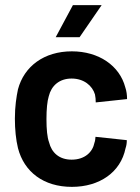

<svg xmlns="http://www.w3.org/2000/svg" viewBox="-20 -720 545 748"><path d="M260 8C368 8 450 -49 469 -142C473 -154 474 -163 474 -174L352 -187C351 -177 351 -172 348 -164C341 -128 311 -98 259 -98C211 -98 181 -125 171 -166C164 -185 161 -216 161 -256C161 -294 164 -326 170 -345C180 -386 211 -414 259 -414C307 -414 340 -386 350 -352C352 -343 353 -332 353 -321L475 -334C475 -349 473 -366 468 -380C446 -464 365 -520 260 -520C152 -520 74 -462 50 -372C44 -343 38 -306 38 -258C38 -216 42 -176 50 -143C74 -50 150 8 260 8ZM197 -575H290L376 -700H264Z"/></svg>

Font: Vanilla Cream
Style: Bold
Weight: 700
Designer: Jeremy Tribby, Jinavaṁso
Foundry: Tribby Type
Version: Version 1.422;Glyphs 3.1.2 (3151)